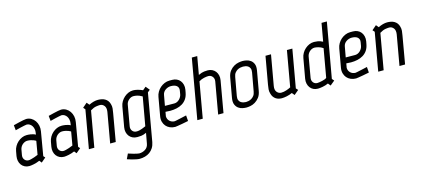

<svg xmlns="http://www.w3.org/2000/svg" viewBox="-69 -1299 4741 2155"><g transform="rotate(-15 2302.0 -221.5)"><path d="M275 -243Q275 -244 267.5 -248.5Q260 -253 246.5 -258Q233 -263 215 -267Q197 -271 176 -271Q161 -271 146.5 -264.5Q132 -258 120 -247.5Q108 -237 100 -223Q92 -209 89 -194L78 -132Q72 -100 89.5 -77.5Q107 -55 137 -55Q148 -55 167 -60Q186 -65 204 -71Q225 -78 248 -88ZM306 -57 324 -37 271 8 249 -19Q215 -4 180 3Q145 10 127 10Q98 10 75 -1.5Q52 -13 37 -33Q22 -53 16.5 -79.5Q11 -106 16 -136L26 -191Q31 -220 46 -246Q61 -272 83 -291.5Q105 -311 131.5 -322.5Q158 -334 187 -334Q193 -334 205.5 -333.5Q218 -333 232.5 -330.5Q247 -328 262 -323.5Q277 -319 289 -312L292 -333Q296 -354 292 -375Q288 -396 278 -412Q268 -428 252 -438Q236 -448 217 -448Q210 -448 188 -443Q166 -438 143 -433Q116 -426 83 -418L77 -478Q112 -487 142 -494Q168 -500 192.5 -505Q217 -510 228 -510Q260 -510 286 -495Q312 -480 329 -455Q346 -430 352.5 -398.5Q359 -367 353 -333Z M680 -243Q680 -244 672.5 -248.5Q665 -253 651.5 -258Q638 -263 620 -267Q602 -271 581 -271Q566 -271 551.5 -264.5Q537 -258 525 -247.5Q513 -237 505 -223Q497 -209 494 -194L483 -132Q477 -100 494.5 -77.5Q512 -55 542 -55Q553 -55 572 -60Q591 -65 609 -71Q630 -78 653 -88ZM711 -57 729 -37 676 8 654 -19Q620 -4 585 3Q550 10 532 10Q503 10 480 -1.5Q457 -13 442 -33Q427 -53 421.5 -79.5Q416 -106 421 -136L431 -191Q436 -220 451 -246Q466 -272 488 -291.5Q510 -311 536.5 -322.5Q563 -334 592 -334Q598 -334 610.5 -333.5Q623 -333 637.5 -330.5Q652 -328 667 -323.5Q682 -319 694 -312L697 -333Q701 -354 697 -375Q693 -396 683 -412Q673 -428 657 -438Q641 -448 622 -448Q615 -448 593 -443Q571 -438 548 -433Q521 -426 488 -418L482 -478Q517 -487 547 -494Q573 -500 597.5 -505Q622 -510 633 -510Q665 -510 691 -495Q717 -480 734 -455Q751 -430 757.5 -398.5Q764 -367 758 -333Z M1191 -425Q1199 -399 1196.5 -374Q1194 -349 1189 -322L1133 0H1068L1130 -352Q1137 -398 1117 -422.5Q1097 -447 1067 -447Q1050 -447 1022.5 -442.5Q995 -438 957 -415L884 0H821L899 -443L879 -466L931 -511L956 -481Q1013 -509 1061 -509Q1083 -509 1104.5 -504.5Q1126 -500 1143 -490Q1160 -480 1172.5 -464Q1185 -448 1191 -425Z M1558 -416Q1524 -436 1499.5 -441Q1475 -446 1458 -446Q1428 -446 1402.5 -423.5Q1377 -401 1372 -370L1330 -132Q1324 -100 1341.5 -77Q1359 -54 1390 -54Q1398 -54 1406 -54.5Q1414 -55 1426 -58Q1438 -61 1455.5 -67Q1473 -73 1499 -85ZM1529 107Q1522 145 1504.5 172.5Q1487 200 1462.5 217.5Q1438 235 1407.5 243.5Q1377 252 1344 252Q1328 252 1304.5 247Q1281 242 1258 236Q1232 229 1203 219L1231 160Q1258 169 1283 176Q1304 182 1324.5 187Q1345 192 1355 192Q1394 192 1426.5 171Q1459 150 1466 108L1488 -12Q1453 4 1429.5 6.5Q1406 9 1389 9H1379Q1350 9 1327 -2.5Q1304 -14 1289 -33.5Q1274 -53 1268 -79Q1262 -105 1267 -135L1308 -366Q1313 -396 1328.5 -422Q1344 -448 1366 -467.5Q1388 -487 1414.5 -498.5Q1441 -510 1470 -510Q1492 -510 1520.5 -503Q1549 -496 1580 -482L1617 -513L1654 -468L1626 -445Z M1881 -248Q1896 -248 1911 -254.5Q1926 -261 1938 -272.5Q1950 -284 1958.5 -298.5Q1967 -313 1970 -329L1977 -370Q1981 -391 1975 -405.5Q1969 -420 1957 -429Q1945 -438 1928 -442Q1911 -446 1892 -446Q1858 -446 1828.5 -425.5Q1799 -405 1793 -370L1771 -249ZM1727 -365Q1732 -395 1747.5 -421.5Q1763 -448 1785.5 -467.5Q1808 -487 1835.5 -498.5Q1863 -510 1892 -510H1925Q1954 -510 1977.5 -499Q2001 -488 2016.5 -468.5Q2032 -449 2038.5 -422.5Q2045 -396 2040 -365L2034 -333Q2026 -290 2006 -261Q1986 -232 1956.5 -214Q1927 -196 1890.5 -188Q1854 -180 1815 -180Q1787 -180 1760 -183L1751 -133Q1752 -98 1775.5 -76Q1799 -54 1834 -54Q1836 -54 1858 -58.5Q1880 -63 1906 -69Q1936 -75 1973 -84L1978 -18Q1939 -10 1906 -4Q1878 1 1853 5Q1828 9 1823 9Q1790 9 1762.5 -3Q1735 -15 1717 -36Q1699 -57 1691 -86Q1683 -115 1689 -150Z M2323 0 2388 -369Q2393 -401 2375 -423.5Q2357 -446 2327 -446Q2310 -446 2279 -440Q2248 -434 2217 -415L2144 0H2081L2203 -695H2266L2229 -486Q2270 -505 2296 -507.5Q2322 -510 2338 -510Q2366 -510 2389 -498.5Q2412 -487 2427 -467.5Q2442 -448 2448 -422Q2454 -396 2449 -366L2385 0Z M2813 -358Q2818 -388 2810.5 -405.5Q2803 -423 2789.5 -432.5Q2776 -442 2759.5 -445Q2743 -448 2731 -448Q2719 -448 2701.5 -445Q2684 -442 2667 -432.5Q2650 -423 2636 -405.5Q2622 -388 2617 -358L2579 -147Q2574 -117 2581.5 -99Q2589 -81 2603 -71.5Q2617 -62 2633.5 -58.5Q2650 -55 2662 -55Q2674 -55 2691 -58.5Q2708 -62 2725 -71.5Q2742 -81 2756 -99Q2770 -117 2775 -147ZM2832 -140Q2824 -93 2801.5 -64.5Q2779 -36 2752 -20Q2725 -4 2697.5 1Q2670 6 2651 6Q2632 6 2606 1Q2580 -4 2558.5 -20Q2537 -36 2525 -64.5Q2513 -93 2521 -140L2561 -365Q2569 -412 2591.5 -440.5Q2614 -469 2641 -484.5Q2668 -500 2695.5 -505Q2723 -510 2742 -510Q2761 -510 2786.5 -505Q2812 -500 2834 -484.5Q2856 -469 2868 -440.5Q2880 -412 2872 -365Z M2949 -76Q2941 -102 2943 -127Q2945 -152 2950 -179L3007 -500H3071L3009 -149Q3001 -103 3021.5 -78.5Q3042 -54 3072 -54Q3101 -54 3132 -64.5Q3163 -75 3183 -86L3256 -500H3319L3241 -58L3262 -35L3209 10L3184 -20Q3154 -6 3120.5 1Q3087 8 3062 8Q3044 8 3026 3.5Q3008 -1 2993 -11Q2978 -21 2966.5 -37Q2955 -53 2949 -76Z M3659 -414Q3633 -432 3604.5 -439Q3576 -446 3561 -446Q3546 -446 3531.5 -440Q3517 -434 3505 -423.5Q3493 -413 3484.5 -398.5Q3476 -384 3473 -368L3432 -131Q3426 -99 3443.5 -76.5Q3461 -54 3491 -54Q3500 -54 3516 -56.5Q3532 -59 3549 -63Q3566 -67 3580.5 -72.5Q3595 -78 3601 -85ZM3710 -694H3772L3659 -56L3680 -32L3627 12L3603 -18Q3570 -3 3535.5 3Q3501 9 3481 9Q3452 9 3429.5 -2Q3407 -13 3392 -32.5Q3377 -52 3371 -78.5Q3365 -105 3370 -135L3411 -365Q3416 -395 3431 -421Q3446 -447 3468 -466.5Q3490 -486 3516.5 -497.5Q3543 -509 3572 -509Q3587 -509 3614 -505.5Q3641 -502 3673 -485Z M3982 -248Q3997 -248 4012 -254.5Q4027 -261 4039 -272.5Q4051 -284 4059.5 -298.5Q4068 -313 4071 -329L4078 -370Q4082 -391 4076 -405.5Q4070 -420 4058 -429Q4046 -438 4029 -442Q4012 -446 3993 -446Q3959 -446 3929.5 -425.5Q3900 -405 3894 -370L3872 -249ZM3828 -365Q3833 -395 3848.5 -421.5Q3864 -448 3886.5 -467.5Q3909 -487 3936.5 -498.5Q3964 -510 3993 -510H4026Q4055 -510 4078.5 -499Q4102 -488 4117.5 -468.5Q4133 -449 4139.5 -422.5Q4146 -396 4141 -365L4135 -333Q4127 -290 4107 -261Q4087 -232 4057.5 -214Q4028 -196 3991.5 -188Q3955 -180 3916 -180Q3888 -180 3861 -183L3852 -133Q3853 -98 3876.5 -76Q3900 -54 3935 -54Q3937 -54 3959 -58.5Q3981 -63 4007 -69Q4037 -75 4074 -84L4079 -18Q4040 -10 4007 -4Q3979 1 3954 5Q3929 9 3924 9Q3891 9 3863.5 -3Q3836 -15 3818 -36Q3800 -57 3792 -86Q3784 -115 3790 -150Z M4553 -425Q4561 -399 4558.5 -374Q4556 -349 4551 -322L4495 0H4430L4492 -352Q4499 -398 4479 -422.5Q4459 -447 4429 -447Q4412 -447 4384.5 -442.5Q4357 -438 4319 -415L4246 0H4183L4261 -443L4241 -466L4293 -511L4318 -481Q4375 -509 4423 -509Q4445 -509 4466.5 -504.5Q4488 -500 4505 -490Q4522 -480 4534.5 -464Q4547 -448 4553 -425Z"/></g></svg>

Font: Marvel
Style: Bold Italic
Weight: 700
Italic angle: -12°
Designer: Carolina Trebol
Foundry: Carolina Trebol
Version: Version 1.001